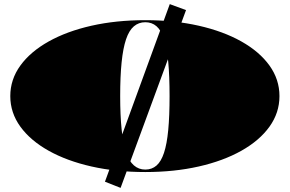

<svg xmlns="http://www.w3.org/2000/svg" viewBox="-20 -821 1408 933"><path d="M566 92 490 62 805 -801 884 -772ZM686 -723Q827 -723 946 -696Q1065 -669 1153 -619.5Q1241 -570 1289.5 -502.5Q1338 -435 1338 -354Q1338 -273 1289.5 -205.5Q1241 -138 1153 -88.5Q1065 -39 946 -12Q827 15 686 15Q544 15 424.5 -12Q305 -39 216.5 -88.5Q128 -138 79 -205.5Q30 -273 30 -354Q30 -435 79 -502.5Q128 -570 216.5 -619.5Q305 -669 424.5 -696Q544 -723 686 -723ZM686 -713Q654 -713 630.5 -693Q607 -673 592.5 -630Q578 -587 571 -518.5Q564 -450 564 -354Q564 -260 571 -192.5Q578 -125 592.5 -81.5Q607 -38 630.5 -17.5Q654 3 686 3Q718 3 740.5 -16.5Q763 -36 777 -78.5Q791 -121 797.5 -189Q804 -257 804 -354Q804 -452 797.5 -520.5Q791 -589 777 -631.5Q763 -674 740.5 -693.5Q718 -713 686 -713Z"/></svg>

Font: Kalnia Expanded
Style: Bold
Weight: 700
Width: 7
Designer: Frida Medrano
Foundry: Frida Medrano
Version: Version 1.105